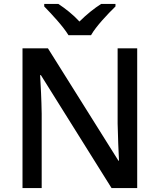

<svg xmlns="http://www.w3.org/2000/svg" viewBox="-20 -961 816 981"><path d="M330 -781H445C470 -826 532 -891 570 -928V-941H497C462 -919 422 -887 386 -851C353 -887 313 -918 278 -941H206V-928C243 -890 303 -826 330 -781ZM681 0V-714H581V-330C582 -265 586 -182 588 -140H585L225 -714H95V0H193V-380C192 -452 188 -524 185 -577H189L550 0Z"/></svg>

Font: Noto Sans Gunjala Gondi Medium
Style: Regular
Weight: 500
Designer: Ek Type
Foundry: Ek Type
Version: Version 1.004